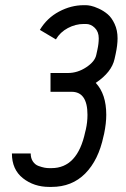

<svg xmlns="http://www.w3.org/2000/svg" viewBox="-20 -716 490 748"><path d="M364.7 -566.9Q364.7 -592.3 349.4 -607.4Q334 -622.6 314.9 -622.6H306.2Q274.4 -622.6 244.4 -606.7Q214.4 -590.8 197.8 -562.5L135.3 -599.6Q163.1 -646 210 -670.9Q256.8 -695.8 306.2 -695.8H314.9Q321.8 -695.8 334 -693.4Q346.2 -690.9 365 -682.4Q383.8 -673.8 399.4 -660.6Q415 -647.5 426.5 -622.8Q438 -598.1 438 -566.9Q438 -540.5 430.7 -506.3L426.3 -486.3Q415 -434.6 353 -393.1Q394 -349.6 394 -268.6Q394 -235.8 385.7 -195.3L383.3 -185.5Q363.8 -92.3 312 -40Q260.3 12.2 180.7 12.2H171.9Q112.3 12.2 69.3 -21.7Q26.4 -55.7 26.4 -118.2H99.6Q99.6 -99.6 108.2 -86.9Q116.7 -74.2 130.4 -69.3Q144 -64.5 153.6 -62.7Q163.1 -61 171.9 -61H180.7Q282.2 -61 312 -202.1L314.5 -211.9Q320.8 -240.2 320.8 -268.6Q320.8 -358.4 258.8 -358.4H176.8V-431.6H244.6Q282.2 -431.6 315.9 -453.9Q349.6 -476.1 355 -502L359.4 -522Q364.7 -545.9 364.7 -566.9Z"/></svg>

Font: Anka/Coder Narrow
Style: Italic
Weight: 400
Width: 3
Italic angle: -12°
Monospace: yes
Version: Version 001.100